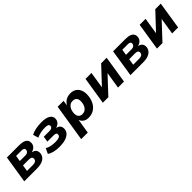

<svg xmlns="http://www.w3.org/2000/svg" viewBox="299 -1818 3306 3306"><g transform="rotate(-45 1952.0 -165.5)"><path d="M39 0 118 -501H416Q485 -501 525 -485Q565 -469 581.5 -440.5Q598 -412 594 -374Q592 -346 577.5 -323Q563 -300 539.5 -284.5Q516 -269 484 -261Q537 -251 559.5 -220.5Q582 -190 577 -140Q570 -76 512 -38Q454 0 349 0ZM199 -93H345Q384 -93 407 -107.5Q430 -122 433 -153Q436 -182 417.5 -195.5Q399 -209 363 -209H218ZM232 -301H370Q402 -301 422.5 -316.5Q443 -332 446 -359Q449 -384 432.5 -396Q416 -408 386 -408H249Z M891 11Q813 11 754.5 -4.5Q696 -20 660 -46L705 -142Q738 -121 789 -109.5Q840 -98 897 -98Q955 -98 987 -111Q1019 -124 1022 -155Q1025 -180 1008.5 -191Q992 -202 957 -202H804L820 -305H963Q994 -305 1012.5 -317Q1031 -329 1034 -353Q1036 -377 1015.5 -390Q995 -403 942 -403Q888 -403 837 -392Q786 -381 742 -360L713 -458Q761 -484 826 -497.5Q891 -511 970 -511Q1081 -511 1135 -474Q1189 -437 1182 -372Q1180 -346 1166 -323.5Q1152 -301 1129 -285Q1106 -269 1075 -261H1077Q1127 -252 1149.5 -221Q1172 -190 1167 -139Q1162 -93 1127.5 -59Q1093 -25 1032.5 -7Q972 11 891 11Z M1246 180 1354 -501H1498L1484 -408H1486Q1508 -445 1536.5 -467.5Q1565 -490 1599 -500.5Q1633 -511 1670 -511Q1739 -511 1784 -478.5Q1829 -446 1848.5 -389Q1868 -332 1860 -259Q1852 -180 1819 -119.5Q1786 -59 1730 -24Q1674 11 1598 11Q1541 11 1503.5 -14.5Q1466 -40 1450 -83H1448L1406 180ZM1568 -109Q1607 -109 1635.5 -128.5Q1664 -148 1681.5 -182.5Q1699 -217 1703 -263Q1710 -323 1685.5 -357Q1661 -391 1608 -391Q1570 -391 1541.5 -372.5Q1513 -354 1495 -319.5Q1477 -285 1473 -239Q1466 -179 1491 -144Q1516 -109 1568 -109Z M1953 0 2032 -501H2177L2128 -191H2122L2413 -501H2547L2468 0H2322L2372 -311H2378L2087 0Z M2625 0 2704 -501H3002Q3071 -501 3111 -485Q3151 -469 3167.5 -440.5Q3184 -412 3180 -374Q3178 -346 3163.5 -323Q3149 -300 3125.5 -284.5Q3102 -269 3070 -261Q3123 -251 3145.5 -220.5Q3168 -190 3163 -140Q3156 -76 3098 -38Q3040 0 2935 0ZM2785 -93H2931Q2970 -93 2993 -107.5Q3016 -122 3019 -153Q3022 -182 3003.5 -195.5Q2985 -209 2949 -209H2804ZM2818 -301H2956Q2988 -301 3008.5 -316.5Q3029 -332 3032 -359Q3035 -384 3018.5 -396Q3002 -408 2972 -408H2835Z M3271 0 3350 -501H3495L3446 -191H3440L3731 -501H3865L3786 0H3640L3690 -311H3696L3405 0Z"/></g></svg>

Font: Nunito Sans 8pt ExtraBold
Style: Italic
Weight: 800
Italic angle: -9°
Version: Version 3.101;gftools[0.9.27]